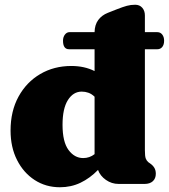

<svg xmlns="http://www.w3.org/2000/svg" viewBox="-20 -775 712 809"><path d="M245.5 -603.5Q245.5 -619 253.5 -629.2Q261.5 -639.5 272.5 -639.5H378.5Q379 -670.5 394 -690.8Q409 -711 434.5 -721L472.5 -736Q498 -746 514.5 -750.5Q531 -755 549.5 -755Q568.5 -755 579.5 -742.2Q590.5 -729.5 590.5 -710V-639.5H643Q656 -639.5 663.8 -629.2Q671.5 -619 671.5 -603.5Q671.5 -587 663.8 -577.2Q656 -567.5 643 -567.5H590.5V-142Q590.5 -116.5 594.2 -107Q598 -97.5 604.5 -92L611.5 -87Q623.5 -79 630 -68.5Q636.5 -58 636.5 -43Q636.5 -23 624 -11.5Q611.5 0 589.5 0H479.5Q450.5 0 426.2 -17Q402 -34 393 -59Q359 -24 319.2 -5Q279.5 14 232.5 14Q173 14 126 -16.5Q79 -47 51.8 -100.8Q24.5 -154.5 24.5 -225Q24.5 -306.5 58 -367.8Q91.5 -429 149.5 -463Q207.5 -497 280.5 -497Q336 -497 378.5 -475.5V-567.5H271Q245.5 -567.5 245.5 -603.5ZM243.5 -249Q243.5 -177 268.8 -143Q294 -109 330.5 -109Q357.5 -109 378.5 -125.5V-367.5Q366 -379.5 352.5 -384.2Q339 -389 324.5 -389Q288.5 -389 266 -353.2Q243.5 -317.5 243.5 -249Z"/></svg>

Font: Fraunces 9pt S100 Black
Style: Regular
Weight: 900
Version: Version 1.000; ttfautohint (v1.8.3)